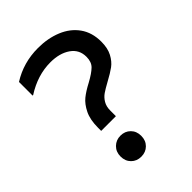

<svg xmlns="http://www.w3.org/2000/svg" viewBox="-223 -875 996 996"><g transform="rotate(-45 275.0 -377.0)"><path d="M166 -252Q166 -312 185 -350.5Q204 -389 230 -410Q256 -431 298 -453Q342 -477 363 -497.5Q384 -518 384 -556Q384 -609 341 -638.5Q298 -668 231 -668Q137 -668 48 -611H44V-711Q131 -766 238 -766Q310 -766 368.5 -742Q427 -718 460.5 -671Q494 -624 494 -557Q494 -509 477 -477Q460 -445 435.5 -427Q411 -409 370 -387Q337 -369 318 -356Q299 -343 286.5 -322Q274 -301 274 -272V-230H166ZM143 -65Q143 -99 165 -120.5Q187 -142 219 -142Q252 -142 273.5 -120.5Q295 -99 295 -65Q295 -31 273.5 -9.5Q252 12 219 12Q186 12 164.5 -9.5Q143 -31 143 -65Z"/></g></svg>

Font: Amiko SemiBold
Style: Regular
Weight: 600
Designer: Pablo Impallari, Rodrigo Fuenzalida, Andres Torresi
Foundry: Impallari Type
Version: Version 1.001; ttfautohint (v1.3)